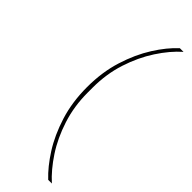

<svg xmlns="http://www.w3.org/2000/svg" viewBox="-297 -774 926 926"><g transform="rotate(45 166.0 -311.0)"><path d="M105 -311Q105 -413 132 -499Q159 -585 201 -651.5Q243 -718 289 -760H314Q265 -717 222 -651Q179 -585 152.5 -503Q126 -421 126 -328V-294Q126 -202 152.5 -119.5Q179 -37 222 28.5Q265 94 314 138H289Q243 95 201 29Q159 -37 132 -123Q105 -209 105 -311Z"/></g></svg>

Font: IBM Plex Sans Thin
Style: Regular
Weight: 250
Designer: Mike Abbink, Paul van der Laan, Pieter van Rosmalen
Foundry: Bold Monday
Version: Version 3.201